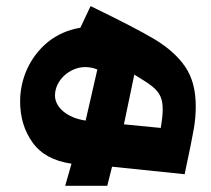

<svg xmlns="http://www.w3.org/2000/svg" viewBox="-20 -532 686 624"><path d="M191.9 71.8H328.6L344.2 9.8L580.1 34.2C595.7 -38.6 605.5 -87.9 609.9 -113.3C614.3 -138.7 616.2 -163.1 616.2 -186.5C616.2 -238.8 605 -281.2 582 -314.9C559.1 -348.6 525.9 -377.9 483.4 -403.8C440.9 -429.2 371.1 -465.3 274.4 -512.2L241.2 -441.9C200.7 -435.1 165.5 -419.4 135.7 -395.5C76.7 -347.2 45.4 -275.4 45.4 -202.6C45.4 -150.4 59.1 -106 85.9 -68.8C112.8 -31.2 154.8 -8.3 212.4 0ZM158.7 -221.7C158.7 -271 206.5 -314 256.8 -314C270 -314 283.2 -311.5 296.4 -306.2L258.3 -140.1C198.2 -148.9 158.7 -183.1 158.7 -221.7ZM382.8 -127.9 416.5 -289.6C443.4 -273.4 462.9 -260.7 475.6 -250.5C500.5 -230 508.8 -210.4 508.8 -175.8C508.8 -162.1 506.8 -142.1 502.4 -116.2Z"/></svg>

Font: SG Kara SemiBold
Style: Regular
Weight: 400
Designer: Damoon Khanjanzadeh
Version: Version 1.000